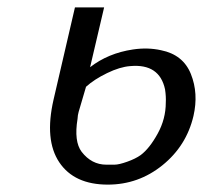

<svg xmlns="http://www.w3.org/2000/svg" viewBox="-20 -492 550 520"><path d="M125 -222 183 -472H262L224 -310Q273 -348 340 -358Q380 -364 416 -356Q476 -344 497 -291.5Q518 -239 504 -178Q485 -97 420 -44.5Q355 8 272 8Q181 8 140.5 -52.5Q100 -113 125 -222ZM213 -257 193 -189Q192 -186 191 -180Q190 -174 190 -170Q180 -109 201 -81Q228 -46 268 -46H290Q302 -46 324.5 -54Q347 -62 361 -72Q385 -90 407 -130Q429 -170 429 -214Q430 -230 427 -250Q412 -320 333 -313Q305 -311 270 -294Q235 -277 213 -257Z"/></svg>

Font: Coval
Style: Light Italic
Weight: 300
Foundry: Context Ltd
Version: Version 001.000